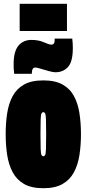

<svg xmlns="http://www.w3.org/2000/svg" viewBox="-20 -985 458 1015"><path d="M10 -276Q10 -335 18 -386.5Q26 -438 47 -477Q68 -516 107 -538Q146 -560 209 -560Q272 -560 311 -538Q350 -516 371 -477Q392 -438 400 -386.5Q408 -335 408 -276Q408 -217 400 -165.5Q392 -114 371 -74.5Q350 -35 311 -12.5Q272 10 209 10Q146 10 107 -12.5Q68 -35 47 -74.5Q26 -114 18 -165.5Q10 -217 10 -276ZM194 -276Q194 -222 195 -197Q196 -172 199.5 -165.5Q203 -159 209 -159Q215 -159 218.5 -165.5Q222 -172 223 -197Q224 -222 224 -276Q224 -331 223 -355Q222 -379 218.5 -385.5Q215 -392 209 -392Q203 -392 199.5 -385.5Q196 -379 195 -355Q194 -331 194 -276ZM55 -595Q53 -609 52.5 -621.5Q52 -634 52 -645Q52 -713 77.5 -743.5Q103 -774 146 -774Q184 -774 212 -761.5Q240 -749 251 -749Q269 -749 269 -772V-781H362Q365 -756 365 -731Q365 -659 339.5 -631Q314 -603 273 -603Q260 -603 237 -609.5Q214 -616 194 -622Q174 -628 167 -628Q158 -628 153.5 -621.5Q149 -615 149 -605Q149 -604 148.5 -600.5Q148 -597 148 -595ZM84 -821V-965H334V-821Z"/></svg>

Font: Georama ExtraCondensed Black
Style: Regular
Weight: 900
Width: 2
Designer: Jean-Baptiste Levee
Foundry: Production Type
Version: Version 1.000